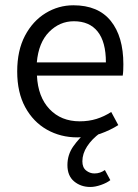

<svg xmlns="http://www.w3.org/2000/svg" viewBox="-20 -518 534 741"><path d="M278.3 12.2Q213.9 12.2 161.1 -17.6Q108.4 -47.4 77.4 -104.2Q46.4 -161.1 46.4 -242.2Q46.4 -323.2 76.4 -380.1Q106.4 -437 156 -467.3Q205.6 -497.6 263.2 -497.6Q358.9 -497.6 407.5 -437.3Q456.1 -377 456.1 -270Q456.1 -257.8 455.6 -246.6Q455.1 -235.4 453.6 -226.1H122.6Q126.5 -144 171.1 -96.9Q215.8 -49.8 287.6 -49.8Q322.8 -49.8 352.5 -59.1Q382.3 -68.4 409.2 -85.9L436.5 -35.2Q405.8 -15.6 366.9 -1.7Q328.1 12.2 278.3 12.2ZM122.1 -277.3H388.7Q388.7 -356.4 356.9 -396.2Q325.2 -436 265.1 -436Q210.4 -436 169.7 -395Q128.9 -354 122.1 -277.3ZM328.6 203.6Q292 203.6 266.1 182.1Q240.2 160.6 240.2 119.1Q240.2 78.6 263.4 46.1Q286.6 13.7 311 -5.4H367.2Q334.5 18.6 316.2 46.9Q297.9 75.2 297.9 104.5Q297.9 128.4 312.3 139.9Q326.7 151.4 344.2 151.4Q356.4 151.4 366.2 147.9Q376 144.5 384.8 138.2L405.8 177.2Q392.1 188 369.6 195.8Q347.2 203.6 328.6 203.6Z"/></svg>

Font: Varta Light
Style: Regular
Weight: 400
Version: Version 1.004